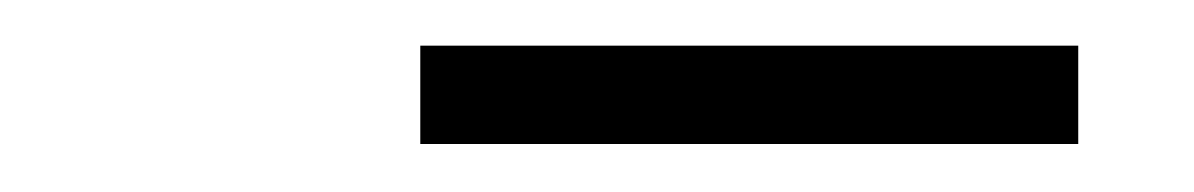

<svg xmlns="http://www.w3.org/2000/svg" viewBox="-20 -752 510 82"><path d="M159.5 -690.5V-732.5H440.5V-690.5Z"/></svg>

Font: Encode Sans Semi Condensed Light
Style: Regular
Weight: 300
Width: 4
Designer: Multiple Designers
Foundry: Impallari Type
Version: Version 3.000; ttfautohint (v1.8.3) -l 8 -r 50 -G 200 -x 14 